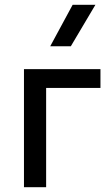

<svg xmlns="http://www.w3.org/2000/svg" viewBox="-20 -777 464 797"><path d="M79.5 0V-490H397V-412H171.5V0ZM188.5 -585 281.5 -757H376L274 -585Z"/></svg>

Font: Geologica Cursive Light
Style: Regular
Weight: 300
Designer: Sindre Bremnes, Frode Helland
Foundry: Monokrom Skriftforlag AS
Version: Version 1.010;gftools[0.9.28]